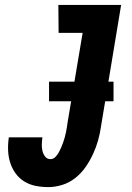

<svg xmlns="http://www.w3.org/2000/svg" viewBox="-20 -755 540 783"><path d="M177 8Q150 8 125 3Q100 -2 79 -15Q58 -28 43.5 -48Q29 -68 21.5 -92Q14 -116 13 -142Q12 -168 16 -195H153Q151 -181 150.5 -167Q150 -153 153 -140Q156 -127 164 -116.5Q172 -106 186 -106Q197 -106 205.5 -114.5Q214 -123 219.5 -133Q225 -143 229.5 -153.5Q234 -164 237.5 -174Q241 -184 244 -194.5Q247 -205 249 -215.5Q251 -226 253 -237Q255 -248 256 -258L317 -621H219L218 -735H474L392 -240Q388 -211 380 -182.5Q372 -154 359.5 -127Q347 -100 329.5 -74.5Q312 -49 287.5 -29.5Q263 -10 234 -1Q205 8 177 8ZM443 -342H180V-422H443Z"/></svg>

Font: Iosevka Heavy Oblique
Style: Regular
Weight: 900
Italic angle: -9°
Monospace: yes
Designer: Belleve Invis
Foundry: Belleve Invis
Version: Version 32.5.0; ttfautohint (v1.8.4)